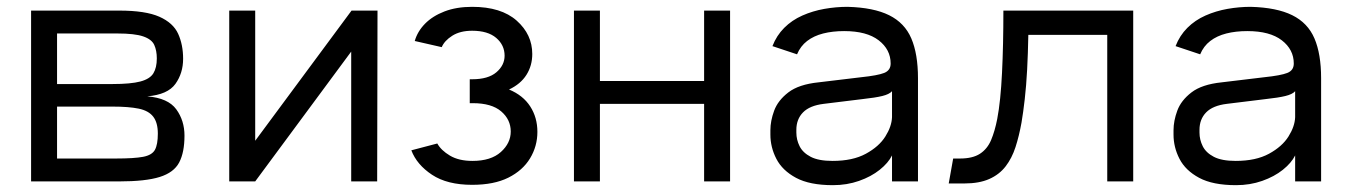

<svg xmlns="http://www.w3.org/2000/svg" viewBox="-20 -531 3951 562"><path d="M329 -500Q406 -500 446.5 -482Q487 -464 501.5 -432Q516 -400 516 -359Q516 -317 493.5 -285.5Q471 -254 411 -249Q472 -244 496 -211Q520 -178 520 -134Q520 -85 504.5 -55.5Q489 -26 447.5 -13Q406 0 329 0H71V-500ZM147 -67H319Q373 -67 399 -72Q425 -77 433.5 -92.5Q442 -108 442 -140Q442 -172 428.5 -189.5Q415 -207 386 -213Q357 -219 309 -219H147ZM147 -285H309Q363 -285 391 -292.5Q419 -300 429 -316.5Q439 -333 439 -360Q439 -383 431.5 -399.5Q424 -416 399 -424.5Q374 -433 324 -433H147Z M651 -500H727V-119L1009 -500H1085L1084 0H1008V-380L727 0H651Z M1355 -299H1362Q1409 -299 1433 -319.5Q1457 -340 1457 -368Q1457 -399 1432.5 -420Q1408 -441 1362 -441Q1327 -441 1304 -426.5Q1281 -412 1273 -393L1194 -411Q1202 -439 1224 -461.5Q1246 -484 1281 -497.5Q1316 -511 1362 -511Q1447 -511 1492.5 -470.5Q1538 -430 1538 -373Q1538 -339 1521 -312Q1504 -285 1470 -269Q1511 -252 1532 -219.5Q1553 -187 1553 -145Q1553 -103 1531.5 -67.5Q1510 -32 1468 -11Q1426 10 1362 10Q1289 10 1244.5 -19.5Q1200 -49 1184 -91L1260 -111Q1271 -91 1297 -75.5Q1323 -60 1363 -60Q1417 -60 1446 -86Q1475 -112 1475 -146Q1475 -181 1447 -205Q1419 -229 1364 -229H1355Z M1736 0H1660V-500H1736V-294H2041V-500H2117V0H2041V-227H1736Z M2241 -396Q2253 -427 2275.5 -449.5Q2298 -472 2328.5 -485.5Q2359 -499 2393 -505Q2427 -511 2461 -511Q2537 -509 2582.5 -486.5Q2628 -464 2647.5 -418.5Q2667 -373 2667 -302V0H2591V-76Q2580 -54 2555 -34Q2530 -14 2494.5 -1.5Q2459 11 2418 11Q2350 11 2310 -10.5Q2270 -32 2252.5 -66Q2235 -100 2235 -137V-150Q2235 -177 2246 -207Q2257 -237 2287.5 -260.5Q2318 -284 2376 -290L2501 -305Q2549 -310 2568 -317.5Q2587 -325 2587 -345Q2587 -386 2552 -413Q2517 -440 2451 -440Q2417 -440 2389.5 -433Q2362 -426 2342.5 -411Q2323 -396 2313 -372ZM2311 -151V-143Q2311 -122 2320.5 -103Q2330 -84 2353 -72Q2376 -60 2417 -60Q2476 -60 2514.5 -81Q2553 -102 2571.5 -131.5Q2590 -161 2591 -188Q2591 -206 2591 -229Q2591 -252 2591 -264Q2583 -255 2562.5 -250Q2542 -245 2505 -241L2391 -227Q2350 -222 2330.5 -202Q2311 -182 2311 -151Z M3297 -500V0H3221V-429H2990Q2989 -374 2986.5 -327Q2984 -280 2979.5 -240.5Q2975 -201 2970 -172Q2963 -133 2952.5 -100.5Q2942 -68 2923.5 -44Q2905 -20 2875.5 -7Q2846 6 2803 6H2757L2770 -67H2790Q2827 -67 2848.5 -81Q2870 -95 2881 -121Q2892 -147 2899 -183Q2904 -209 2907.5 -243Q2911 -277 2913 -318Q2915 -359 2916 -404.5Q2917 -450 2917 -500Z M3421 -396Q3433 -427 3455.5 -449.5Q3478 -472 3508.5 -485.5Q3539 -499 3573 -505Q3607 -511 3641 -511Q3717 -509 3762.5 -486.5Q3808 -464 3827.5 -418.5Q3847 -373 3847 -302V0H3771V-76Q3760 -54 3735 -34Q3710 -14 3674.5 -1.5Q3639 11 3598 11Q3530 11 3490 -10.5Q3450 -32 3432.5 -66Q3415 -100 3415 -137V-150Q3415 -177 3426 -207Q3437 -237 3467.5 -260.5Q3498 -284 3556 -290L3681 -305Q3729 -310 3748 -317.5Q3767 -325 3767 -345Q3767 -386 3732 -413Q3697 -440 3631 -440Q3597 -440 3569.5 -433Q3542 -426 3522.5 -411Q3503 -396 3493 -372ZM3491 -151V-143Q3491 -122 3500.5 -103Q3510 -84 3533 -72Q3556 -60 3597 -60Q3656 -60 3694.5 -81Q3733 -102 3751.5 -131.5Q3770 -161 3771 -188Q3771 -206 3771 -229Q3771 -252 3771 -264Q3763 -255 3742.5 -250Q3722 -245 3685 -241L3571 -227Q3530 -222 3510.5 -202Q3491 -182 3491 -151Z"/></svg>

Font: Nata Sans
Style: Regular
Weight: 400
Designer: Daniel Uzquiano Cruz
Version: Version 1.001